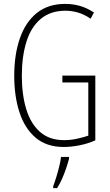

<svg xmlns="http://www.w3.org/2000/svg" viewBox="-20 -744 565 985"><path d="M300 -356H469V-24Q431 -7 388 1.5Q345 10 307 10Q219 10 163 -37.5Q107 -85 80 -167.5Q53 -250 53 -355Q53 -464 82 -547.5Q111 -631 169 -677.5Q227 -724 315 -724Q353 -724 389 -714Q425 -704 462 -680L445 -648Q411 -671 379 -680Q347 -689 316 -689Q239 -689 189 -647Q139 -605 115.5 -529.5Q92 -454 92 -355Q92 -259 114.5 -184.5Q137 -110 185 -67.5Q233 -25 309 -25Q342 -25 374 -32Q406 -39 433 -48V-321H300ZM334 71Q328 94 319 120.5Q310 147 298.5 173Q287 199 273 221H253V211Q260 193 268.5 165.5Q277 138 284 109.5Q291 81 293 61H334Z"/></svg>

Font: Noto Sans Khmer ExtraCondensed ExtraLight
Style: Regular
Weight: 250
Width: 2
Designer: Danh Hong and the Monotype Design Team
Foundry: Monotype Imaging Inc.
Version: Version 2.004